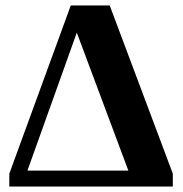

<svg xmlns="http://www.w3.org/2000/svg" viewBox="-20 -680 666 700"><path d="M610 0H14V-47L238 -660H380L610 -47ZM80 -58H448L260 -561Z"/></svg>

Font: Libra Serif Modern
Style: Bold
Weight: 700
Designer: Stefan Peev, Context Ltd
Foundry: Ascender Corporation
Version: Version 1.000